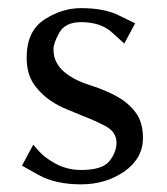

<svg xmlns="http://www.w3.org/2000/svg" viewBox="-20 -455 419 482"><path d="M114.3 -332Q114.3 -346.7 128.9 -373Q143.6 -399.4 183.6 -399.4Q234.4 -399.4 262.7 -372.1Q292 -345.7 292 -345.7Q300.8 -362.3 319.3 -396.5Q319.3 -396.5 281.2 -415Q244.1 -434.6 183.6 -434.6Q135.7 -434.6 91.8 -406.2Q46.9 -377 46.9 -310.5Q46.9 -269.5 65.4 -243.2Q84 -216.8 110.4 -200.2Q127.9 -188.5 147.5 -180.7Q167 -172.9 185.5 -165Q220.7 -151.4 246.1 -137.7Q272.5 -123 272.5 -96.7Q272.5 -73.2 254.9 -50.8Q237.3 -28.3 183.6 -28.3Q164.1 -28.3 146.5 -33.2Q129.9 -38.1 116.2 -45.9Q90.8 -60.5 77.1 -76.2Q63.5 -91.8 63.5 -91.8Q53.7 -74.2 35.2 -39.1Q35.2 -39.1 77.1 -15.6Q120.1 7.8 183.6 7.8Q245.1 7.8 292 -24.4Q338.9 -57.6 338.9 -108.4Q338.9 -148.4 320.3 -172.9Q302.7 -196.3 275.4 -211.9Q243.2 -229.5 206.1 -241.2Q168 -252.9 143.6 -272.5Q129.9 -283.2 122.1 -297.9Q114.3 -311.5 114.3 -332Z"/></svg>

Font: BSRU BANSOMDEJ
Style: Regular
Weight: 400
Designer: Wisit Potiwat
Version: Version 1.000;PS 002.000;hotconv 1.0.70;makeotf.lib2.5.58329